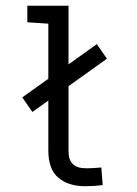

<svg xmlns="http://www.w3.org/2000/svg" viewBox="-20 -645 478 669"><path d="M218.8 -625V-116.2Q218.8 -88.9 233.4 -73.7Q248 -58.6 280.3 -58.6Q303.7 -58.6 333 -61.5L337.9 0Q307.6 3.9 277.3 3.9Q218.8 3.9 183.6 -25.4Q148.4 -54.7 148.4 -121.1V-562.5L75.2 -567.4V-625ZM317.4 -491.2 352.5 -440.4 92.8 -254.9 57.6 -305.7Z"/></svg>

Font: Sudo Var
Style: Regular
Weight: 400
Monospace: yes
Designer: Jens Kutilek
Foundry: Jens Kutilek
Version: Version 0.065;FEAKit 1.0